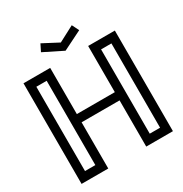

<svg xmlns="http://www.w3.org/2000/svg" viewBox="-189 -979 1074 1125"><g transform="rotate(-30 348.0 -417.0)"><path d="M657.2 0H476.6V-312.5H219.7V0H39.1V-680.7H219.7V-368.2H476.6V-680.7H657.2ZM164.1 -55.2V-625.5H94.2V-55.2ZM602.1 -55.2V-625.5H532.2V-55.2ZM348.1 -722.7 218.8 -787.1 242.2 -834 348.1 -778.3 454.1 -834 477.5 -787.1Z"/></g></svg>

Font: X Company
Style: Regular
Weight: 400
Designer: GGBotNet
Foundry: GGBotNet
Version: 0.90